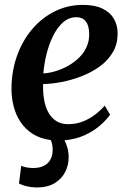

<svg xmlns="http://www.w3.org/2000/svg" viewBox="-20 -578 534 804"><path d="M134 207Q113.5 207 92.8 202.2Q72 197.5 59.5 190L69 116Q76.5 120 90 122.8Q103.5 125.5 118.5 125.5Q145.5 125.5 163.5 116.5Q181.5 107.5 190.5 91.2Q199.5 75 200.5 54Q201 39.5 198.8 28.2Q196.5 17 192.5 8.5Q148 2.5 116.8 -17.5Q85.5 -37.5 65.8 -67.5Q46 -97.5 37 -133.5Q28 -169.5 28 -207Q28.5 -280 51 -343.5Q73.5 -407 114 -455Q154.5 -503 209 -530.2Q263.5 -557.5 327 -557.5Q377 -557.5 409 -542Q441 -526.5 456.5 -500Q472 -473.5 472.5 -440Q473 -393.5 452.2 -358.8Q431.5 -324 397 -299.2Q362.5 -274.5 321 -258.5Q279.5 -242.5 237.5 -234.5Q195.5 -226.5 160.5 -226Q159.5 -191.5 164.5 -161.2Q169.5 -131 182.2 -107.8Q195 -84.5 215.5 -71.2Q236 -58 265 -58Q298 -58 325.8 -68.8Q353.5 -79.5 376.8 -97Q400 -114.5 418.5 -135.5L441 -98Q427.5 -78 401.2 -54.5Q375 -31 337 -13Q299 5 250 9.5Q257.5 23.5 262.5 41.2Q267.5 59 267.5 80.5Q267.5 113.5 252.8 142.5Q238 171.5 208.5 189.2Q179 207 134 207ZM161.5 -270.5Q186.5 -272 213.5 -280.2Q240.5 -288.5 265.5 -302.5Q290.5 -316.5 310.8 -336.2Q331 -356 342.5 -381.2Q354 -406.5 353.5 -436Q353 -471 339.2 -488.5Q325.5 -506 300.5 -506Q268 -506 243.5 -484Q219 -462 201.8 -426.5Q184.5 -391 174.5 -350Q164.5 -309 161.5 -270.5Z"/></svg>

Font: Merriweather 48pt SemiBold
Style: Italic
Weight: 600
Italic angle: -7.8°
Designer: Eben Sorkin
Foundry: Eben Sorkin
Version: Version 2.101